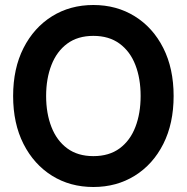

<svg xmlns="http://www.w3.org/2000/svg" viewBox="-20 -734 747 768"><path d="M353.5 14Q260.5 14 188 -31.2Q115.5 -76.5 74 -158.2Q32.5 -240 32.5 -350Q32.5 -460 74 -541.8Q115.5 -623.5 188 -668.8Q260.5 -714 353.5 -714Q446.5 -714 519.2 -668.8Q592 -623.5 633.2 -541.8Q674.5 -460 674.5 -350Q674.5 -240 633.2 -158.2Q592 -76.5 519.2 -31.2Q446.5 14 353.5 14ZM353.5 -109.5Q416.5 -109.5 458.5 -140.5Q500.5 -171.5 521.5 -226Q542.5 -280.5 542.5 -350Q542.5 -420 521.5 -474.2Q500.5 -528.5 458.2 -559.5Q416 -590.5 353.5 -590.5Q291 -590.5 249 -559.5Q207 -528.5 185.8 -474Q164.5 -419.5 164.5 -350Q164.5 -280.5 185.8 -226Q207 -171.5 249 -140.5Q291 -109.5 353.5 -109.5Z"/></svg>

Font: Cabin
Style: Bold
Weight: 700
Width: 4
Designer: Pablo Impallari
Foundry: Pablo Impallari. http://www.impallari.com Igino Marini. http://www.ikern.com
Version: Version 3.001